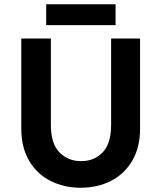

<svg xmlns="http://www.w3.org/2000/svg" viewBox="-20 -871 758 902"><path d="M80 -267V-690H219V-284Q219 -197 259 -155.5Q299 -114 361 -114Q423 -114 462.5 -155.5Q502 -197 502 -284V-690H638V-267Q638 -178 601 -115.5Q564 -53 501 -21Q438 11 359 11Q281 11 217.5 -21Q154 -53 117 -115.5Q80 -178 80 -267ZM197 -753V-851H523V-753Z"/></svg>

Font: Radio Canada SemiBold
Style: Regular
Weight: 600
Designer: Charles Daoud, Etienne Aubert Bonn, Alexandre Saumier Demers, Jacques Le Bailly
Foundry: Radio-Canada
Version: Version 2.104; ttfautohint (v1.8.4.7-5d5b);gftools[0.9.28.de